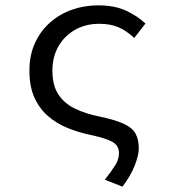

<svg xmlns="http://www.w3.org/2000/svg" viewBox="-20 -518 640 718"><path d="M438 180 372 154Q398 121 411.5 99Q425 77 425 55Q425 39 417 27Q409 15 385.5 5.5Q362 -4 316 -14Q273 -23 232.5 -39.5Q192 -56 160 -83.5Q128 -111 109 -152.5Q90 -194 90 -254Q90 -312 111 -357.5Q132 -403 168 -434.5Q204 -466 250 -482Q296 -498 347 -498Q408 -498 450.5 -478.5Q493 -459 524 -430L482 -376Q452 -404 422 -416.5Q392 -429 351 -429Q301 -429 261.5 -407Q222 -385 199 -345.5Q176 -306 176 -254Q176 -197 199.5 -163Q223 -129 263 -110.5Q303 -92 353 -82Q410 -70 442 -55.5Q474 -41 486.5 -19Q499 3 499 37Q499 62 484 100.5Q469 139 438 180Z"/></svg>

Font: Source Code Variable
Style: Regular
Weight: 400
Monospace: yes
Designer: Paul D. Hunt, Teo Tuominen
Foundry: Adobe Systems Incorporated
Version: Version 1.010;hotconv 1.0.106;makeotfexe 2.5.65593